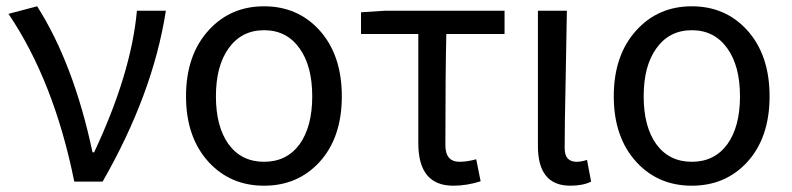

<svg xmlns="http://www.w3.org/2000/svg" viewBox="-20 -577 2516 610"><path d="M216 0Q152 -318 7 -533L98 -557Q214 -375 274 -93H279Q397 -344 415 -543H507Q466 -279 306 0Z M644 -61Q571 -140 571 -271Q571 -403 644 -482Q713 -557 819 -557Q925 -557 994 -482Q1066 -403 1066 -271Q1066 -139 994 -61Q925 13 819 13Q713 13 644 -61ZM932 -119Q972 -175 972 -271Q972 -367 932 -423Q891 -481 819 -481Q747 -481 706 -423Q666 -367 666 -271Q666 -175 706 -119Q747 -63 819 -63Q891 -63 932 -119Z M1309 -122V-469H1127V-538L1205 -543H1583V-469H1398Q1395 -346 1395 -116Q1395 -63 1440 -63Q1464 -63 1493 -71L1507 -1Q1463 13 1420 13Q1309 13 1309 -122Z M1689 -113V-543H1781L1777 -319Q1774 -182 1774 -106Q1774 -63 1812 -63Q1827 -63 1845 -69L1858 0Q1832 13 1792 13Q1689 13 1689 -113Z M2003 -61Q1930 -140 1930 -271Q1930 -403 2003 -482Q2072 -557 2178 -557Q2284 -557 2353 -482Q2425 -403 2425 -271Q2425 -139 2353 -61Q2284 13 2178 13Q2072 13 2003 -61ZM2291 -119Q2331 -175 2331 -271Q2331 -367 2291 -423Q2250 -481 2178 -481Q2106 -481 2065 -423Q2025 -367 2025 -271Q2025 -175 2065 -119Q2106 -63 2178 -63Q2250 -63 2291 -119Z"/></svg>

Font: Source Han Sans K Regular
Style: Regular
Weight: 400
Designer: Ryoko NISHIZUKA  (kana & ideographs); Paul D. Hunt (Latin, Greek & Cyrillic); Wenlong ZHANG  (bopomofo); Sandoll Communi
Foundry: Adobe Systems Incorporated
Version: Version 1.00 July 18, 2014, initial release